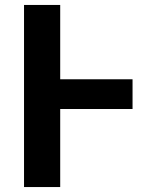

<svg xmlns="http://www.w3.org/2000/svg" viewBox="-20 -755 640 775"><path d="M77 0V-735H223V-435H515V-315H223V0Z"/></svg>

Font: Iosevka Custom Heavy Extended
Style: Regular
Weight: 900
Width: 7
Monospace: yes
Designer: Belleve Invis
Foundry: Belleve Invis
Version: Version 11.2.4; ttfautohint (v1.8.4)